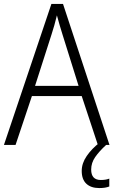

<svg xmlns="http://www.w3.org/2000/svg" viewBox="-20 -736 577 975"><path d="M477 0 395 -248H142L59 0H0L241 -716H300L536 0ZM297 -562Q291 -581 283 -608Q275 -635 269 -658Q263 -633 256 -608Q249 -583 242 -562L158 -300H379ZM443 125Q443 178 492 178Q506 178 517 176Q528 174 535 171V211Q525 215 512.5 217Q500 219 484 219Q442 219 418.5 197Q395 175 395 132Q395 93 420.5 56Q446 19 486 -12L519 0Q484 32 463.5 61.5Q443 91 443 125Z"/></svg>

Font: Noto Sans Kannada SemiCondensed Light
Style: Regular
Weight: 300
Width: 4
Designer: Jelle Bosma - Monotype Design Team
Foundry: Monotype Imaging Inc.
Version: Version 2.005; ttfautohint (v1.8.4.7-5d5b)